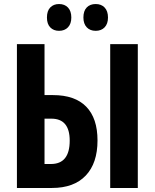

<svg xmlns="http://www.w3.org/2000/svg" viewBox="-20 -933 768 953"><path d="M64 0V-714H201V-461H243Q352 -461 408 -403.5Q464 -346 464 -236Q464 -123 405.5 -61.5Q347 0 238 0ZM527 0V-714H664V0ZM201 -119H233Q326 -119 326 -235Q326 -344 235 -344H201ZM213 -846Q213 -879 229.5 -896Q246 -913 273 -913Q301 -913 317.5 -895.5Q334 -878 334 -846Q334 -815 317.5 -797.5Q301 -780 273 -780Q246 -780 229.5 -797Q213 -814 213 -846ZM394 -846Q394 -879 410.5 -896Q427 -913 455 -913Q483 -913 499.5 -895.5Q516 -878 516 -846Q516 -815 499.5 -797.5Q483 -780 455 -780Q427 -780 410.5 -797.5Q394 -815 394 -846Z"/></svg>

Font: Noto Sans ExtraCondensed
Style: Bold
Weight: 700
Width: 2
Designer: Monotype Design Team
Foundry: Monotype Imaging Inc.
Version: Version 2.013; ttfautohint (v1.8.4.7-5d5b)